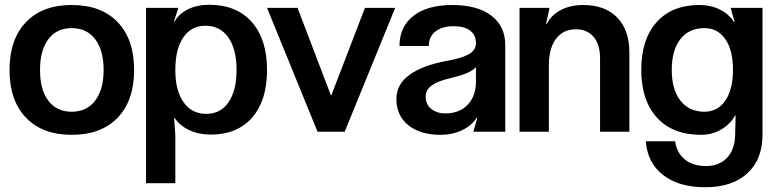

<svg xmlns="http://www.w3.org/2000/svg" viewBox="-20 -553 3251 806"><path d="M543 -259Q543 -131 474 -59Q405 13 281 13Q158 13 89 -59Q20 -131 20 -259Q20 -388 89 -460Q158 -532 281 -532Q405 -532 474 -460Q543 -388 543 -259ZM281 -84Q344 -84 379.5 -130.5Q415 -177 415 -259Q415 -342 379.5 -388.5Q344 -435 281 -435Q218 -435 183 -388.5Q148 -342 148 -259Q148 -176 183 -130Q218 -84 281 -84Z M1101 -259Q1101 -131 1038.5 -59.5Q976 12 864 12Q815 12 775 -6.5Q735 -25 713 -58H711L716 15V216H593V-520H729L710 -463H713Q732 -496 770 -514.5Q808 -533 858 -533Q973 -533 1037 -460.5Q1101 -388 1101 -259ZM846 -75Q906 -75 939.5 -124Q973 -173 973 -259Q973 -347 938.5 -396Q904 -445 842 -445Q783 -445 749.5 -396Q716 -347 716 -259Q716 -173 750.5 -124Q785 -75 846 -75Z M1229 -520 1369 -153H1371L1512 -520H1639L1427 0H1313L1101 -520Z M1644 -137Q1644 -199 1698.5 -238.5Q1753 -278 1853 -297Q1917 -308 1947.5 -325Q1978 -342 1978 -372Q1978 -406 1953.5 -424.5Q1929 -443 1885 -443Q1836 -443 1808 -421Q1780 -399 1780 -360H1657Q1657 -441 1715.5 -486.5Q1774 -532 1879 -532Q1984 -532 2042.5 -487.5Q2101 -443 2101 -364V0H1967L1984 -59H1981Q1961 -26 1920 -6.5Q1879 13 1830 13Q1744 13 1694 -27.5Q1644 -68 1644 -137ZM1850 -77Q1909 -77 1943.5 -113.5Q1978 -150 1978 -211V-271Q1962 -255 1937.5 -245Q1913 -235 1871 -225Q1818 -213 1792.5 -194.5Q1767 -176 1767 -147Q1767 -115 1790 -96Q1813 -77 1850 -77Z M2161 0V-520H2287L2272 -452H2275Q2294 -490 2334.5 -511Q2375 -532 2428 -532Q2520 -532 2571 -479.5Q2622 -427 2622 -333V0H2499V-308Q2499 -366 2472 -398Q2445 -430 2397 -430Q2344 -430 2314 -390Q2284 -350 2284 -278V0Z M2940 233Q2830 233 2764 182Q2698 131 2691 40H2814Q2821 89 2855 116.5Q2889 144 2943 144Q2999 144 3031.5 110Q3064 76 3066 16L3068 -68H3066Q3044 -30 3006 -8.5Q2968 13 2923 13Q2804 13 2738 -59Q2672 -131 2672 -260Q2672 -388 2736.5 -460Q2801 -532 2916 -532Q2963 -532 3001 -513.5Q3039 -495 3061 -461H3064L3047 -520H3181V12Q3181 116 3117.5 174.5Q3054 233 2940 233ZM2937 -84Q2993 -84 3025 -131Q3057 -178 3057 -260Q3057 -342 3025 -388.5Q2993 -435 2937 -435Q2872 -435 2836 -388.5Q2800 -342 2800 -260Q2800 -177 2836.5 -130.5Q2873 -84 2937 -84Z"/></svg>

Font: Non Bureau Medium
Style: Regular
Weight: 500
Designer: Jona Saucedo
Foundry: Non Foundry
Version: Version 1.000; ttfautohint (v1.8.4)